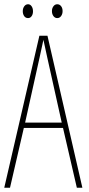

<svg xmlns="http://www.w3.org/2000/svg" viewBox="-20 -882 417 902"><path d="M276 -281H92L27 0H0L165 -714H203L367 0H341ZM202 -612 184 -695Q173 -641 166 -612L98 -306H270ZM112 -862Q122 -862 128.5 -852.5Q135 -843 135 -829Q135 -815 128.5 -806Q122 -797 112 -797Q100 -797 93.5 -806.5Q87 -816 87 -829Q87 -843 94 -852.5Q101 -862 112 -862ZM249 -862Q260 -862 267 -853Q274 -844 274 -830Q274 -816 267 -806.5Q260 -797 249 -797Q238 -797 231 -806.5Q224 -816 224 -830Q224 -843 231 -852.5Q238 -862 249 -862Z"/></svg>

Font: Noto Sans Display Thin Cond
Style: Regular
Weight: 250
Width: 3
Designer: Monotype Design team
Foundry: Monotype Imaging Inc.
Version: Version 1.000